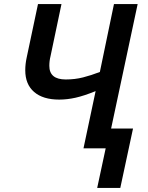

<svg xmlns="http://www.w3.org/2000/svg" viewBox="-20 -734 732 950"><path d="M575.2 195.8H460.9L502.9 0H393.1L453.1 -283.2Q395.5 -259.8 353.8 -250.5Q312 -241.2 272.9 -241.2Q192.4 -241.2 148.7 -279.1Q105 -316.9 105 -386.2Q105 -417 111.8 -448.2L168 -713.9H284.2L230 -456.1Q224.1 -432.6 224.1 -408.2Q224.1 -340.8 305.2 -340.8Q351.1 -340.8 391.1 -351.1Q431.2 -361.3 474.1 -377.9L543.9 -713.9H661.1L529.8 -98.1H638.2Z"/></svg>

Font: Open Sans Semibold
Style: Italic
Weight: 600
Italic angle: -12°
Foundry: Ascender Corporation
Version: Version 1.10